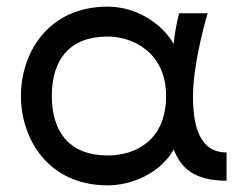

<svg xmlns="http://www.w3.org/2000/svg" viewBox="-20 -544 736 578"><path d="M304 14C380 14 464 -25 503 -94C525 -37 566 0 662 0V-85C580 -85 561 -166 561 -255C561 -338 590 -453 605 -504H519C511 -472 503 -425 503 -412C466 -475 389 -524 304 -524C126 -524 43 -386 43 -255C43 -125 126 14 304 14ZM304 -76C190 -76 136 -146 136 -255C136 -365 190 -434 304 -434C380 -434 480 -386 480 -255C480 -123 390 -76 304 -76Z"/></svg>

Font: Hibana SubMedium
Style: Regular
Weight: 500
Width: 6
Designer: pygmalion
Foundry: ybstudio
Version: Version 0.930;hotconv 1.0.109;makeotfexe 2.5.65596